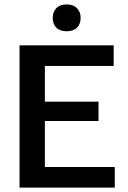

<svg xmlns="http://www.w3.org/2000/svg" viewBox="-20 -857 586 877"><path d="M69.2 0V-650H499.2V-555.8H185V-392.5H430V-304.2H185V-94.2H504.2V0ZM284.2 -714.2Q253.3 -714.2 237.1 -730.8Q220.8 -747.5 220.8 -775Q220.8 -802.5 237.1 -819.6Q253.3 -836.7 284.2 -836.7Q315 -836.7 331.7 -819.6Q348.3 -802.5 348.3 -775Q348.3 -747.5 331.7 -730.8Q315 -714.2 284.2 -714.2Z"/></svg>

Font: Familjen Grotesk GF Medium
Style: Regular
Weight: 500
Designer: Anders Wikstroem, Jonas Baeckman, Matilda Gysing, Kristian Moeller
Foundry: Familjen STHLM AB
Version: Version 2.000; Beta; Release 4; Build 6